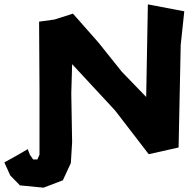

<svg xmlns="http://www.w3.org/2000/svg" viewBox="-155 -700 879 891"><path d="M28.3 -285.2V17.6L18.6 40H-1L-15.6 19.5L-26.4 -7.8L-73.2 19.5L-134.8 53.7L-107.4 114.3L-62.5 160.2L46.9 170.9L136.7 136.7L173.8 56.6L179.7 -40L175.8 -265.6L179.7 -402.3L378.9 -187.5L535.2 15.6L673.8 -15.6L683.6 -491.2L700.2 -647.5L531.2 -679.7L523.4 -250L410.2 -367.2L300.8 -503.9L183.6 -636.7L97.7 -609.4L26.4 -599.6Z"/></svg>

Font: MaokenAssortedSans-Lite
Style: Lite
Weight: 400
Version: Version 1.400